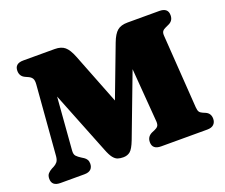

<svg xmlns="http://www.w3.org/2000/svg" viewBox="-115 -876 1230 1051"><g transform="rotate(-20 500.0 -350.0)"><path d="M260 -44.5Q260 -24 247.8 -12Q235.5 0 210 0H70.5Q20.5 0 20.5 -42.5Q20.5 -61.5 29.8 -72Q39 -82.5 54 -90.5L65 -96Q78 -102.5 87 -113.2Q96 -124 98 -146L130.5 -551.5Q132.5 -575.5 126 -586.5Q119.5 -597.5 105.5 -604L88 -612Q58.5 -625 58.5 -657.5Q58.5 -700 108.5 -700H291.5Q329 -700 350 -682.2Q371 -664.5 388.5 -620L505 -322.5L617.5 -619.5Q634.5 -664.5 655.8 -682.2Q677 -700 715.5 -700H901Q951 -700 951 -657.5Q951 -640 943.2 -629Q935.5 -618 922 -612L904.5 -604Q890.5 -598 884 -589.5Q877.5 -581 879 -562.5L908 -136.5Q909.5 -117.5 914.8 -109.5Q920 -101.5 932.5 -96L950 -88.5Q976.5 -76 976.5 -45Q976.5 -25 964 -12.5Q951.5 0 926 0H657Q606.5 0 606.5 -42.5Q606.5 -74.5 636 -88.5L653.5 -96Q667.5 -102 673.8 -110.5Q680 -119 679 -137L654.5 -450.5L516.5 -86Q499 -41 482.8 -27.8Q466.5 -14.5 442.5 -14.5Q424.5 -14.5 410.8 -19Q397 -23.5 384.5 -39.2Q372 -55 358.5 -90L215 -451L191 -145.5Q189 -123 199 -112.5Q209 -102 224.5 -92.5L239.5 -83Q248.5 -77 254.2 -67.8Q260 -58.5 260 -44.5Z"/></g></svg>

Font: Fraunces 9pt Soft Black
Style: Regular
Weight: 900
Version: Version 1.000;[b76b70a41]